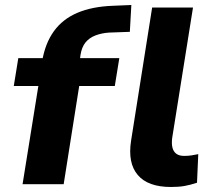

<svg xmlns="http://www.w3.org/2000/svg" viewBox="-20 -735 851 766"><path d="M70 0 133 -392H35L53 -503H190L143 -462L148 -490Q160 -562 195 -610.5Q230 -659 289 -684Q348 -709 431 -712L504 -715L498 -608L415 -605Q385 -603 360.5 -593.5Q336 -584 321 -565.5Q306 -547 301 -515L299 -499L291 -503H456L438 -392H296L234 0ZM662 11Q570 11 529.5 -37Q489 -85 503 -174L587 -705H750L667 -185Q664 -162 668 -146Q672 -130 683.5 -121.5Q695 -113 715 -113Q730 -113 743.5 -115Q757 -117 771 -120L766 -6Q739 3 716 7Q693 11 662 11Z"/></svg>

Font: Nunito Sans 7pt ExtraBold
Style: Italic
Weight: 800
Italic angle: -9°
Designer: Vernon Adams
Foundry: Vernon Adams
Version: Version 3.101;gftools[0.9.27]